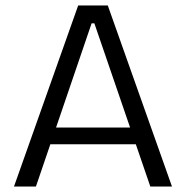

<svg xmlns="http://www.w3.org/2000/svg" viewBox="-20 -680 678 700"><path d="M31 0 265 -660H373L607 0H528L324 -595H314L111 0ZM135 -154V-215H511V-154Z"/></svg>

Font: Bricolage Grotesque 24pt Light
Style: Regular
Weight: 300
Designer: Mathieu Triay
Foundry: Atelier Triay
Version: Version 1.001;gftools[0.9.33.dev8+g029e19f]